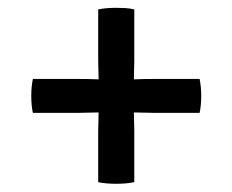

<svg xmlns="http://www.w3.org/2000/svg" viewBox="-20 -552 580 479"><path d="M62 -355H180Q190.5 -355 203 -354.8Q215.5 -354.5 226 -354Q226 -365 225.5 -377.5Q225 -390 225 -400.5V-528.5Q244 -532.5 270 -532.5Q282 -532.5 293.5 -531.8Q305 -531 315 -528.5V-400.5Q315 -390 314.5 -377.5Q314 -365 314 -354Q324.5 -354.5 337 -354.8Q349.5 -355 360 -355H478Q482 -335 482 -313Q482 -288.5 478 -270.5H360Q349.5 -270.5 337 -271Q324.5 -271.5 314 -271.5Q314 -260.5 314.5 -248.2Q315 -236 315 -225.5V-97.5Q305 -95.5 293.8 -94.5Q282.5 -93.5 270.5 -93.5Q244 -93.5 225 -97.5V-225.5Q225 -236 225.5 -248.5Q226 -261 226 -271.5Q215.5 -271.5 203 -271Q190.5 -270.5 180 -270.5H62Q58 -288.5 58 -313Q58 -336 62 -355Z"/></svg>

Font: Signika Negative SC
Style: Regular
Weight: 400
Designer: Anna Giedryś
Foundry: Anna Giedryś
Version: Version 2.000; ttfautohint (v1.8.3) -l 8 -r 50 -G 200 -x 9 -